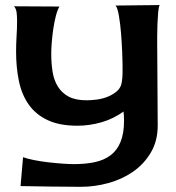

<svg xmlns="http://www.w3.org/2000/svg" viewBox="-20 -510 690 752"><path d="M595.7 -336.9Q595.7 -256.8 596.7 -177.2Q597.7 -97.7 597.7 -18.6Q597.7 42 570.8 87.4Q543.9 132.8 501 162.6Q458 192.4 404.3 207Q350.6 221.7 296.9 221.7Q237.3 221.7 178.2 220.7Q119.1 219.7 60.5 218.8L70.3 105.5Q85 111.3 111.8 116.7Q138.7 122.1 168 125.5Q197.3 128.9 224.6 130.9Q252 132.8 269.5 132.8Q315.4 132.8 351.6 125Q387.7 117.2 413.1 98.1Q438.5 79.1 452.1 45.9Q465.8 12.7 465.8 -37.1Q465.8 -45.9 465.3 -55.2Q464.8 -64.5 463.9 -73.2Q424.8 -44.9 377.9 -31.2Q331.1 -17.6 283.2 -17.6Q212.9 -17.6 166.5 -39.6Q120.1 -61.5 92.8 -100.1Q65.4 -138.7 54.2 -191.9Q43 -245.1 43 -307.6Q43 -337.9 44.9 -368.2Q46.9 -398.4 46.9 -428.7Q46.9 -442.4 45.4 -458.5Q43.9 -474.6 35.2 -485.4L212.9 -484.4Q205.1 -471.7 198.7 -447.3Q192.4 -422.9 188.5 -395.5Q184.6 -368.2 182.6 -342.3Q180.7 -316.4 180.7 -300.8Q180.7 -261.7 186 -228.5Q191.4 -195.3 207 -170.4Q222.7 -145.5 249.5 -131.3Q276.4 -117.2 319.3 -117.2Q336.9 -117.2 359.4 -120.1Q381.8 -123 402.3 -131.3Q422.9 -139.6 438.5 -153.3Q454.1 -167 457 -188.5Q460 -206.1 460 -224.1Q460 -242.2 460 -258.8Q460 -273.4 458.5 -308.1Q457 -342.8 454.1 -379.4Q451.2 -416 445.8 -447.8Q440.4 -479.5 432.6 -488.3L605.5 -490.2Q601.6 -484.4 599.6 -462.9Q597.7 -441.4 596.7 -416.5Q595.7 -391.6 595.7 -368.7Q595.7 -345.7 595.7 -336.9Z"/></svg>

Font: Cherry Cream Soda
Style: Regular
Weight: 400
Designer: Font Diner, Inc
Foundry: Font Diner, Inc
Version: Version 1.001